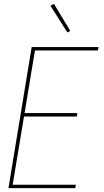

<svg xmlns="http://www.w3.org/2000/svg" viewBox="-20 -980 540 1000"><path d="M24 0 145 -735H493L490 -717H162L108 -391H383L380 -373H105L46 -18H375L372 0ZM331 -811 243 -950 261 -960 346 -819Z"/></svg>

Font: Iosevka Curly Thin Oblique
Style: Regular
Weight: 100
Italic angle: -9°
Monospace: yes
Designer: Belleve Invis
Foundry: Belleve Invis
Version: Version 11.1.0; ttfautohint (v1.8.3)